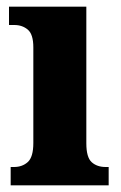

<svg xmlns="http://www.w3.org/2000/svg" viewBox="-20 -556 363 576"><path d="M12 0V-55H22Q47 -55 63.5 -70Q80 -85 80 -127V-414Q80 -453 63.5 -467Q47 -481 23 -481H7V-536H239V-126Q239 -84 255 -69.5Q271 -55 297 -55H306V0Z"/></svg>

Font: Noto Serif Armenian Condensed ExtraBold
Style: Regular
Weight: 800
Width: 3
Designer: Monotype Design Team
Foundry: Monotype Imaging Inc.
Version: Version 2.008; ttfautohint (v1.8.4.7-5d5b)